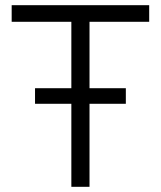

<svg xmlns="http://www.w3.org/2000/svg" viewBox="-20 -720 620 740"><path d="M255 -320H115V-380H255V-636H25V-700H555V-636H325V-380H465V-320H325V0H255Z"/></svg>

Font: PT Root UI
Style: Regular
Weight: 400
Designer: Vitaly Kuzmin
Foundry: ParaType Ltd.
Version: Version 2.001G